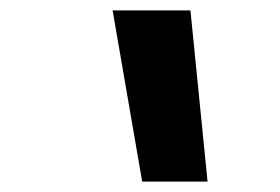

<svg xmlns="http://www.w3.org/2000/svg" viewBox="-20 -792 540 370"><path d="M254 -442 197 -772H347L380 -442Z"/></svg>

Font: Iosevka Term Curly XBd Obl
Style: Regular
Weight: 800
Italic angle: -9°
Designer: Belleve Invis
Foundry: Belleve Invis
Version: Version 32.3.0